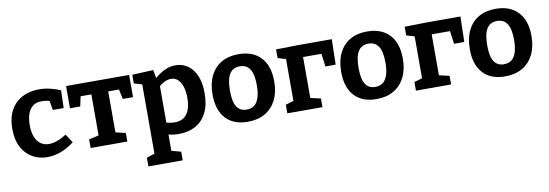

<svg xmlns="http://www.w3.org/2000/svg" viewBox="-57 -943 4488 1570"><g transform="rotate(-10 2186.5 -158.0)"><path d="M273 12Q204 12 148.5 -20.3Q93 -52.7 61.2 -114Q29.3 -175.3 29.3 -262.3Q29.3 -341.3 52.3 -395.3Q75.3 -449.3 114.2 -482.7Q153 -516 201.2 -531Q249.3 -546 300 -546Q348.3 -546 397.2 -533.8Q446 -521.7 477 -506.7L472.7 -360H383L368.3 -442L379.3 -433.7Q364 -440 342.7 -443.2Q321.3 -446.3 302.7 -446.3Q259.7 -446.3 231.2 -424.7Q202.7 -403 188.8 -363.5Q175 -324 175 -270.3Q175 -211.7 191.2 -171.7Q207.3 -131.7 236.8 -111.5Q266.3 -91.3 305 -91.3Q336.3 -91.3 373 -104.3Q409.7 -117.3 450.3 -143.3L496.7 -72Q441 -29 384.8 -8.5Q328.7 12 273 12Z M633.3 0V-71.3L742.3 -96.7L715 -61.3V-452.7L745.7 -431H603.7L631.7 -458L608.3 -349.3H523.3V-534H1046.7V-349.3H961.7L939.7 -452.7L965.3 -431H826L855 -452.7V-61.3L830.7 -96.7L937.7 -71.3V0Z M1072.3 230V158.3L1157.3 130.3L1139 153.7V-453L1155.3 -434.3L1072.3 -459V-530.7L1248 -539L1263.7 -451.7L1248.3 -460.3Q1295 -502.3 1339.7 -524.2Q1384.3 -546 1432 -546Q1489.7 -546 1533.8 -515.3Q1578 -484.7 1603.5 -425.5Q1629 -366.3 1629 -280.3Q1629 -183.3 1596 -118.3Q1563 -53.3 1503.7 -20.5Q1444.3 12.3 1365.3 12.3Q1341 12.3 1315.2 8.7Q1289.3 5 1261.3 -1L1279 -17V153.7L1264.3 133L1357.3 158.3V230ZM1347 -87.3Q1418 -87.3 1450.7 -135.3Q1483.3 -183.3 1483.3 -266Q1483.3 -320.7 1470.3 -360.2Q1457.3 -399.7 1434 -421.3Q1410.7 -443 1377.3 -443Q1351 -443 1322.2 -428.8Q1293.3 -414.7 1262.3 -385.7L1279 -422.7V-74L1262 -101Q1309.3 -87.3 1347 -87.3Z M1955.7 -546Q2074.3 -546 2140.3 -476Q2206.3 -406 2206.3 -276.7Q2206.3 -187.3 2174 -122.7Q2141.7 -58 2081.7 -23Q2021.7 12 1937.7 12Q1819.7 12 1755.2 -57.8Q1690.7 -127.7 1690.7 -257Q1690.7 -347.3 1722.2 -411.8Q1753.7 -476.3 1812.8 -511.2Q1872 -546 1955.7 -546ZM1949 -446.3Q1892 -446.3 1864.2 -401.5Q1836.3 -356.7 1836.3 -263.7Q1836.3 -171.3 1863.2 -129.5Q1890 -87.7 1945 -87.7Q1984.7 -87.7 2010 -108Q2035.3 -128.3 2048 -169.2Q2060.7 -210 2060.7 -270.3Q2060.7 -361.3 2032.8 -403.8Q2005 -446.3 1949 -446.3Z M2729.7 -534 2724.7 -323.3H2639.7L2622.7 -449.3L2641 -431H2465.7L2473 -446.7V-73.7L2456.7 -95L2558 -71.7V0H2266.3V-71.7L2346.7 -95L2333 -73.7V-457.7L2348.7 -434.3L2266.3 -459V-530.7L2442 -534Z M3023.7 -546Q3142.3 -546 3208.3 -476Q3274.3 -406 3274.3 -276.7Q3274.3 -187.3 3242 -122.7Q3209.7 -58 3149.7 -23Q3089.7 12 3005.7 12Q2887.7 12 2823.2 -57.8Q2758.7 -127.7 2758.7 -257Q2758.7 -347.3 2790.2 -411.8Q2821.7 -476.3 2880.8 -511.2Q2940 -546 3023.7 -546ZM3017 -446.3Q2960 -446.3 2932.2 -401.5Q2904.3 -356.7 2904.3 -263.7Q2904.3 -171.3 2931.2 -129.5Q2958 -87.7 3013 -87.7Q3052.7 -87.7 3078 -108Q3103.3 -128.3 3116 -169.2Q3128.7 -210 3128.7 -270.3Q3128.7 -361.3 3100.8 -403.8Q3073 -446.3 3017 -446.3Z M3797.7 -534 3792.7 -323.3H3707.7L3690.7 -449.3L3709 -431H3533.7L3541 -446.7V-73.7L3524.7 -95L3626 -71.7V0H3334.3V-71.7L3414.7 -95L3401 -73.7V-457.7L3416.7 -434.3L3334.3 -459V-530.7L3510 -534Z M4091.7 -546Q4210.3 -546 4276.3 -476Q4342.3 -406 4342.3 -276.7Q4342.3 -187.3 4310 -122.7Q4277.7 -58 4217.7 -23Q4157.7 12 4073.7 12Q3955.7 12 3891.2 -57.8Q3826.7 -127.7 3826.7 -257Q3826.7 -347.3 3858.2 -411.8Q3889.7 -476.3 3948.8 -511.2Q4008 -546 4091.7 -546ZM4085 -446.3Q4028 -446.3 4000.2 -401.5Q3972.3 -356.7 3972.3 -263.7Q3972.3 -171.3 3999.2 -129.5Q4026 -87.7 4081 -87.7Q4120.7 -87.7 4146 -108Q4171.3 -128.3 4184 -169.2Q4196.7 -210 4196.7 -270.3Q4196.7 -361.3 4168.8 -403.8Q4141 -446.3 4085 -446.3Z"/></g></svg>

Font: Bitter Thin
Style: Regular
Weight: 100
Designer: Sol Matas, and Bitter project Authors
Foundry: Sol Matas
Version: Version 2.002